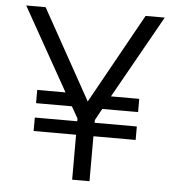

<svg xmlns="http://www.w3.org/2000/svg" viewBox="-53 -789 769 838"><g transform="rotate(5 332.0 -370.0)"><path d="M108 -197V-256H294V-268L265 -319H108V-377H232L28 -740H113L332 -346L551 -740H635L431 -377H555V-319H398L370 -268V-256H555V-197H370V0H294V-197Z"/></g></svg>

Font: Be Vietnam Pro Light
Style: Regular
Weight: 300
Designer: Lam Bao, Tony Le, Vietanh Nguyen
Foundry: Yellow Type Foundry
Version: Version 1.002; ttfautohint (v1.8.3)